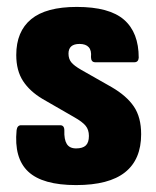

<svg xmlns="http://www.w3.org/2000/svg" viewBox="-20 -527 451 555"><path d="M200 8Q103 8 61.5 -31Q20 -70 28 -151Q30 -165 41 -165H154Q166 -165 166 -150Q165 -124 173 -111Q181 -98 200 -98Q219 -98 228 -106.5Q237 -115 237 -134Q237 -152 227.5 -163.5Q218 -175 195 -188L103 -241Q66 -263 46.5 -293Q27 -323 27 -368Q27 -436 70 -471.5Q113 -507 202 -507Q296 -507 338.5 -470Q381 -433 381 -360Q380 -347 368 -347H256Q249 -347 246 -351Q243 -355 243 -362Q245 -381 236.5 -390.5Q228 -400 210 -400Q194 -400 186 -393Q178 -386 178 -372Q178 -357 186 -347Q194 -337 215 -325L303 -275Q346 -250 367 -219Q388 -188 388 -139Q388 -66 341.5 -29Q295 8 200 8Z"/></svg>

Font: Sofia Sans Condensed Black
Style: Regular
Weight: 900
Designer: Botio Nikoltchev, Ani Petrova
Foundry: lettersoup
Version: Version 4.101